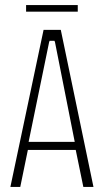

<svg xmlns="http://www.w3.org/2000/svg" viewBox="-20 -738 412 758"><path d="M21 0 152 -620H220L349 0H309L279 -146H90L60 0ZM174 -572 93 -178H275L197 -572L195 -577H176ZM83 -692V-718H287V-692Z"/></svg>

Font: Smooch Sans Light
Style: Regular
Weight: 300
Designer: Robert E. Leuschke
Foundry: Robert E. Leuschke
Version: Version 1.010; ttfautohint (v1.8.3)